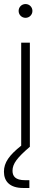

<svg xmlns="http://www.w3.org/2000/svg" viewBox="-41 -727 232 951"><path d="M73.7 204.1H104.5V165.5H83C34.2 165.5 21 145 21 118.7C21 83.5 44.9 53.2 106.9 0V-515.6H64V-5.4C5.4 41 -21.5 77.6 -21.5 123.5C-21.5 171.4 7.8 204.1 73.7 204.1ZM85.4 -638.7C104.5 -638.7 119.6 -653.8 119.6 -672.9C119.6 -691.9 104.5 -707 85.4 -707C66.4 -707 51.3 -691.9 51.3 -672.9C51.3 -653.8 66.4 -638.7 85.4 -638.7Z"/></svg>

Font: Raveo Display Display ExLight
Style: Regular
Weight: 200
Designer: Jakub Foglar, Rasmus Andersson (Inter)
Foundry: Jakubfoglar.com
Version: Version 1.100;Glyphs 3.2.3 (3260)